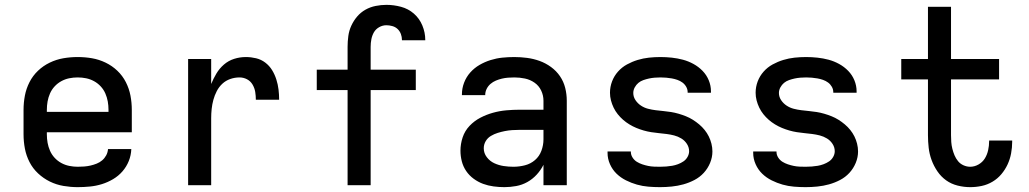

<svg xmlns="http://www.w3.org/2000/svg" viewBox="-20 -763 4240 791"><path d="M300 8Q271 8 241.5 3Q212 -2 185.5 -15Q159 -28 137 -48.5Q115 -69 101.5 -95.5Q88 -122 82.5 -151Q77 -180 77 -210V-310Q77 -340 82.5 -369Q88 -398 101.5 -424.5Q115 -451 136.5 -471.5Q158 -492 185 -505Q212 -518 241 -523Q270 -528 300 -528Q330 -528 359 -523Q388 -518 415 -505Q442 -492 463.5 -471.5Q485 -451 498.5 -424.5Q512 -398 517.5 -369Q523 -340 523 -310V-218H173V-210Q173 -192 176 -175Q179 -158 186 -142Q193 -126 205 -113Q217 -100 232.5 -91.5Q248 -83 265.5 -79.5Q283 -76 300 -76Q313 -76 326.5 -77Q340 -78 353 -81Q366 -84 378.5 -89Q391 -94 401 -102.5Q411 -111 417.5 -123Q424 -135 425 -149H521Q520 -123 510.5 -99.5Q501 -76 484.5 -57Q468 -38 446 -25Q424 -12 400 -4.5Q376 3 350.5 5.5Q325 8 300 8ZM173 -302H427V-310Q427 -328 424 -345Q421 -362 414 -378Q407 -394 395 -407Q383 -420 367.5 -428.5Q352 -437 335 -440.5Q318 -444 300 -444Q282 -444 265 -440.5Q248 -437 232.5 -428.5Q217 -420 205 -407Q193 -394 186 -378Q179 -362 176 -345Q173 -328 173 -310Z M755 0V-520H850V-417Q859 -439 871.5 -460Q884 -481 902.5 -497Q921 -513 944.5 -520.5Q968 -528 993 -528Q1014 -528 1035 -523Q1056 -518 1073 -505Q1090 -492 1101 -474Q1112 -456 1118.5 -435.5Q1125 -415 1127.5 -394Q1130 -373 1130 -352H1034Q1034 -368 1031.5 -384Q1029 -400 1020.5 -414.5Q1012 -429 997.5 -436.5Q983 -444 967 -444Q947 -444 928.5 -437.5Q910 -431 896 -418Q882 -405 873 -387.5Q864 -370 859 -351.5Q854 -333 852 -314Q850 -295 850 -276V0Z M1507 0H1412V-392H1285V-476H1412V-570Q1412 -592 1415 -614.5Q1418 -637 1427.5 -657.5Q1437 -678 1451.5 -695Q1466 -712 1485.5 -723Q1505 -734 1527.5 -738.5Q1550 -743 1572 -743Q1602 -743 1632 -735Q1662 -727 1685 -707Q1708 -687 1720 -658Q1732 -629 1732 -599V-597H1636V-598Q1636 -611 1631.5 -623Q1627 -635 1618 -643.5Q1609 -652 1596.5 -655.5Q1584 -659 1572 -659Q1556 -659 1542 -651Q1528 -643 1520.5 -630Q1513 -617 1510 -601.5Q1507 -586 1507 -570V-476H1693V-392H1507Z M2058 8Q2036 8 2013.5 5Q1991 2 1970.5 -5.5Q1950 -13 1931.5 -26.5Q1913 -40 1900.5 -58.5Q1888 -77 1882.5 -98.5Q1877 -120 1877 -142Q1877 -170 1886 -197Q1895 -224 1914.5 -244.5Q1934 -265 1959 -278Q1984 -291 2011 -298.5Q2038 -306 2066 -308.5Q2094 -311 2121 -311H2219V-348Q2219 -370 2209.5 -390Q2200 -410 2182 -422.5Q2164 -435 2142.5 -439.5Q2121 -444 2099 -444Q2086 -444 2073 -443Q2060 -442 2047.5 -439Q2035 -436 2023 -431Q2011 -426 2001 -417.5Q1991 -409 1985 -397Q1979 -385 1979 -372V-371H1883V-374Q1883 -399 1892 -422.5Q1901 -446 1917.5 -464.5Q1934 -483 1955.5 -495.5Q1977 -508 2001 -515.5Q2025 -523 2049.5 -525.5Q2074 -528 2099 -528Q2125 -528 2151.5 -524.5Q2178 -521 2203 -512Q2228 -503 2250 -487Q2272 -471 2287 -449Q2302 -427 2308.5 -401Q2315 -375 2315 -348V0H2219V-84Q2208 -62 2191 -43.5Q2174 -25 2152.5 -13Q2131 -1 2106.5 3.5Q2082 8 2058 8ZM2095 -76Q2119 -76 2142.5 -82Q2166 -88 2184 -103.5Q2202 -119 2210.5 -142Q2219 -165 2219 -189V-228H2121Q2106 -228 2090.5 -227Q2075 -226 2060 -223Q2045 -220 2030.5 -215.5Q2016 -211 2002.5 -203Q1989 -195 1981 -181.5Q1973 -168 1973 -152Q1973 -132 1985.5 -115.5Q1998 -99 2016.5 -90.5Q2035 -82 2055 -79Q2075 -76 2095 -76Z M2699 8Q2675 8 2651 6Q2627 4 2604 -2.5Q2581 -9 2559 -20Q2537 -31 2520 -47.5Q2503 -64 2493 -86.5Q2483 -109 2483 -133V-139H2579V-137Q2579 -125 2586 -114Q2593 -103 2603.5 -96.5Q2614 -90 2626 -86Q2638 -82 2650 -79.5Q2662 -77 2674.5 -76.5Q2687 -76 2699 -76Q2712 -76 2724.5 -77Q2737 -78 2749 -80Q2761 -82 2773 -86.5Q2785 -91 2795.5 -98Q2806 -105 2812.5 -116.5Q2819 -128 2819 -140Q2819 -156 2810 -170Q2801 -184 2787 -192.5Q2773 -201 2757.5 -205Q2742 -209 2726 -211Q2710 -213 2694.5 -214.5Q2679 -216 2663 -218.5Q2647 -221 2631.5 -225.5Q2616 -230 2601.5 -236Q2587 -242 2573 -250.5Q2559 -259 2547 -269.5Q2535 -280 2525 -292.5Q2515 -305 2508 -319.5Q2501 -334 2497 -349.5Q2493 -365 2493 -381Q2493 -405 2501.5 -427.5Q2510 -450 2526 -468Q2542 -486 2563 -497.5Q2584 -509 2607 -516Q2630 -523 2653.5 -525.5Q2677 -528 2701 -528Q2724 -528 2747.5 -525.5Q2771 -523 2793.5 -517Q2816 -511 2837 -499.5Q2858 -488 2874.5 -471Q2891 -454 2900 -432Q2909 -410 2909 -387V-381H2813V-383Q2813 -395 2807 -405.5Q2801 -416 2791.5 -423Q2782 -430 2770.5 -434Q2759 -438 2747.5 -440Q2736 -442 2724.5 -443Q2713 -444 2701 -444Q2689 -444 2677 -443Q2665 -442 2653.5 -439.5Q2642 -437 2630.5 -433Q2619 -429 2610 -421.5Q2601 -414 2595 -403Q2589 -392 2589 -380Q2589 -364 2598 -350.5Q2607 -337 2620.5 -328Q2634 -319 2649.5 -315Q2665 -311 2681 -309Q2697 -307 2713 -305.5Q2729 -304 2744.5 -301.5Q2760 -299 2775.5 -294.5Q2791 -290 2806 -284Q2821 -278 2834.5 -269.5Q2848 -261 2860.5 -250.5Q2873 -240 2883 -227.5Q2893 -215 2900 -201Q2907 -187 2911 -171Q2915 -155 2915 -139Q2915 -115 2905.5 -92Q2896 -69 2879.5 -51Q2863 -33 2841 -21.5Q2819 -10 2795.5 -3.5Q2772 3 2747.5 5.5Q2723 8 2699 8Z M3299 8Q3275 8 3251 6Q3227 4 3204 -2.5Q3181 -9 3159 -20Q3137 -31 3120 -47.5Q3103 -64 3093 -86.5Q3083 -109 3083 -133V-139H3179V-137Q3179 -125 3186 -114Q3193 -103 3203.5 -96.5Q3214 -90 3226 -86Q3238 -82 3250 -79.5Q3262 -77 3274.5 -76.5Q3287 -76 3299 -76Q3312 -76 3324.5 -77Q3337 -78 3349 -80Q3361 -82 3373 -86.5Q3385 -91 3395.5 -98Q3406 -105 3412.5 -116.5Q3419 -128 3419 -140Q3419 -156 3410 -170Q3401 -184 3387 -192.5Q3373 -201 3357.5 -205Q3342 -209 3326 -211Q3310 -213 3294.5 -214.5Q3279 -216 3263 -218.5Q3247 -221 3231.5 -225.5Q3216 -230 3201.5 -236Q3187 -242 3173 -250.5Q3159 -259 3147 -269.5Q3135 -280 3125 -292.5Q3115 -305 3108 -319.5Q3101 -334 3097 -349.5Q3093 -365 3093 -381Q3093 -405 3101.5 -427.5Q3110 -450 3126 -468Q3142 -486 3163 -497.5Q3184 -509 3207 -516Q3230 -523 3253.5 -525.5Q3277 -528 3301 -528Q3324 -528 3347.5 -525.5Q3371 -523 3393.5 -517Q3416 -511 3437 -499.5Q3458 -488 3474.5 -471Q3491 -454 3500 -432Q3509 -410 3509 -387V-381H3413V-383Q3413 -395 3407 -405.5Q3401 -416 3391.5 -423Q3382 -430 3370.5 -434Q3359 -438 3347.5 -440Q3336 -442 3324.5 -443Q3313 -444 3301 -444Q3289 -444 3277 -443Q3265 -442 3253.5 -439.5Q3242 -437 3230.5 -433Q3219 -429 3210 -421.5Q3201 -414 3195 -403Q3189 -392 3189 -380Q3189 -364 3198 -350.5Q3207 -337 3220.5 -328Q3234 -319 3249.5 -315Q3265 -311 3281 -309Q3297 -307 3313 -305.5Q3329 -304 3344.5 -301.5Q3360 -299 3375.5 -294.5Q3391 -290 3406 -284Q3421 -278 3434.5 -269.5Q3448 -261 3460.5 -250.5Q3473 -240 3483 -227.5Q3493 -215 3500 -201Q3507 -187 3511 -171Q3515 -155 3515 -139Q3515 -115 3505.5 -92Q3496 -69 3479.5 -51Q3463 -33 3441 -21.5Q3419 -10 3395.5 -3.5Q3372 3 3347.5 5.5Q3323 8 3299 8Z M3977 8Q3951 8 3925 1.5Q3899 -5 3878 -20Q3857 -35 3842 -57Q3827 -79 3818 -103.5Q3809 -128 3806 -154Q3803 -180 3803 -206V-436H3693V-520H3803V-735H3898V-520H4096V-436H3898V-206Q3898 -192 3899 -178Q3900 -164 3903.5 -150Q3907 -136 3912.5 -123Q3918 -110 3927 -99Q3936 -88 3949.5 -82Q3963 -76 3977 -76Q3995 -76 4011.5 -85.5Q4028 -95 4037.5 -110.5Q4047 -126 4051 -144.5Q4055 -163 4055 -181V-184H4150V-179Q4150 -155 4145.5 -131Q4141 -107 4131 -85.5Q4121 -64 4105.5 -45.5Q4090 -27 4069 -14.5Q4048 -2 4024.5 3Q4001 8 3977 8Z"/></svg>

Font: Iosevka Fixed Curly Md Ex
Style: Regular
Weight: 500
Width: 7
Monospace: yes
Designer: Belleve Invis
Foundry: Belleve Invis
Version: Version 30.1.2